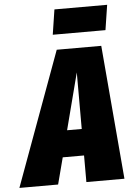

<svg xmlns="http://www.w3.org/2000/svg" viewBox="-118 -950 684 994"><g transform="rotate(-5 224.0 -452.5)"><path d="M477.1 -904.8 457 -774.9H183.1L203.1 -904.8ZM487.8 0H290V-138.2H179.2L143.1 0H-58.1L196.8 -695.8H428.2ZM213.9 -275.9H290V-569.8Z"/></g></svg>

Font: Fira Sans Compressed Heavy
Style: Italic
Weight: 900
Width: 3
Italic angle: -8°
Designer: Carrois Corporate & Edenspiekermann AG
Foundry: Carrois Corporate GbR & Edenspiekermann AG
Version: Version 4.203;PS 004.203;hotconv 1.0.88;makeotf.lib2.5.64775